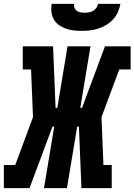

<svg xmlns="http://www.w3.org/2000/svg" viewBox="-44 -975 697 995"><path d="M-24 0V-120H35L127 -368L117 -615H74V-735H231L244 -416H253L306 -735H425L372 -416H381L500 -735H633V-615H574L482 -368L492 -120H535V0H378L365 -319H356L303 0H184L237 -319H228L109 0ZM379 -815Q358 -815 336.5 -817.5Q315 -820 296 -827Q277 -834 261 -845.5Q245 -857 235 -874.5Q225 -892 222.5 -913Q220 -934 224 -955H340Q338 -944 342 -934Q346 -924 354 -918.5Q362 -913 373 -911Q384 -909 394 -909Q405 -909 416.5 -911Q428 -913 438 -918.5Q448 -924 455 -934Q462 -944 464 -955H580Q576 -933 567 -912.5Q558 -892 542.5 -875Q527 -858 507 -846Q487 -834 465.5 -827Q444 -820 422 -817.5Q400 -815 379 -815Z"/></svg>

Font: Iosevka Slab HvExObl
Style: Regular
Weight: 900
Width: 7
Italic angle: -9°
Monospace: yes
Designer: Belleve Invis
Foundry: Belleve Invis
Version: Version 11.1.1; ttfautohint (v1.8.3)